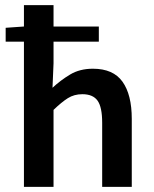

<svg xmlns="http://www.w3.org/2000/svg" viewBox="-20 -726 598 746"><path d="M73 0V-564H2V-618L73 -623V-706H188V-623H364V-564H188V-480L184 -385Q215 -414 252.5 -436.5Q290 -459 341 -459Q420 -459 456 -408.5Q492 -358 492 -264V0H377V-249Q377 -310 359 -335Q341 -360 300 -360Q268 -360 243.5 -344.5Q219 -329 188 -299V0Z"/></svg>

Font: CV Source Sans Light
Style: Bold
Weight: 600
Designer: Paul D. Hunt
Foundry: Adobe Systems Incorporated
Version: Version 3.001